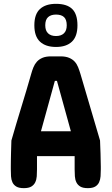

<svg xmlns="http://www.w3.org/2000/svg" viewBox="-20 -976 579 996"><path d="M192.4 -294.9H347.7L275.4 -556.6H264.6ZM499 -247.1Q500 -213.9 501.5 -179.2Q502.9 -144.5 502.9 -112.3V-97.7Q502.9 -79.1 501.7 -61.8Q500.5 -44.4 494.1 -30.5Q487.8 -16.6 474.1 -8.3Q460.4 0 435.5 0Q410.2 0 396.5 -8.3Q382.8 -16.6 376.2 -30.3Q369.6 -43.9 368.4 -61.5Q367.2 -79.1 367.2 -97.7V-166H171.9V-97.7Q171.9 -79.1 170.7 -61.5Q169.4 -43.9 162.8 -30.3Q156.2 -16.6 142.6 -8.3Q128.9 0 103.5 0Q78.1 0 64.5 -8.3Q50.8 -16.6 44.4 -30.5Q38.1 -44.4 37.1 -61.8Q36.1 -79.1 36.1 -97.7V-112.3Q36.1 -127.4 36.4 -144.5Q36.6 -161.6 37.1 -179.2Q37.6 -196.8 38.1 -214.1Q38.6 -231.4 39.1 -247.1Q63.5 -332 90.3 -419.2Q117.2 -506.3 141.6 -591.8Q146.5 -609.9 153.3 -626.7Q160.2 -643.6 171.4 -656Q182.6 -668.5 200.2 -676Q217.8 -683.6 245.1 -683.6H293.9Q320.8 -683.6 338.6 -676Q356.4 -668.5 367.7 -656Q378.9 -643.6 385.5 -626.7Q392.1 -609.9 397.5 -591.8ZM326.2 -844.7Q326.2 -874 312.3 -887.2Q298.3 -900.4 270.5 -900.4Q244.1 -900.4 229.5 -887.2Q214.8 -874 214.8 -844.7Q214.8 -816.9 229.5 -803Q244.1 -789.1 270.5 -789.1Q296.9 -789.1 311.5 -803Q326.2 -816.9 326.2 -844.7ZM381.8 -844.7Q381.8 -787.1 353 -759.8Q324.2 -732.4 270.5 -732.4Q216.8 -732.4 187.5 -759.8Q158.2 -787.1 158.2 -844.7Q158.2 -902.8 187.5 -929.4Q216.8 -956.1 270.5 -956.1Q327.1 -956.1 354.5 -929.4Q381.8 -902.8 381.8 -844.7Z"/></svg>

Font: Concert One
Style: Regular
Weight: 400
Version: Version 1.003